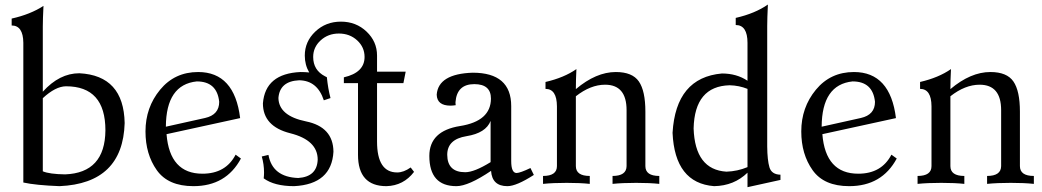

<svg xmlns="http://www.w3.org/2000/svg" viewBox="-20 -793 4493 828"><path d="M260.7 -41Q433.1 -47.4 434.6 -231Q434.6 -420.9 264.6 -420.9Q219.2 -420.4 164.6 -369.6V-54.2Q193.4 -42 260.7 -41ZM236.8 9.8Q133.8 5.9 80.6 -5.9V-608.9Q79.6 -683.1 30.3 -683.1V-712.9Q111.3 -731 167.5 -767.6Q164.6 -710 164.6 -678.7V-397.5Q236.3 -477.1 322.3 -477.1Q513.7 -467.3 517.6 -262.2Q509.8 -2 236.8 9.8Z M814 9.8Q705.1 9.8 656.2 -59.1Q607.4 -127.9 607.4 -226.1Q607.4 -329.6 670.4 -406Q733.4 -482.4 834.5 -482.4Q991.2 -482.4 1015.6 -283.7L698.2 -214.4Q711.9 -43.9 853 -43.9Q953.6 -43.9 996.1 -126L1019 -109.4Q955.1 9.8 814 9.8ZM695.3 -246.6 864.3 -284.2Q925.3 -297.9 925.3 -354Q916 -441.9 828.6 -441.9Q696.3 -428.2 695.3 -246.6Z M1646.5 9.8Q1523.9 9.8 1523.9 -125.5V-434.6H1462.9V-459.5Q1552.2 -480 1552.2 -547.4Q1552.2 -589.4 1520.3 -618.9Q1488.3 -648.4 1441.4 -648.4Q1395 -648.4 1362.8 -618.9Q1330.6 -589.4 1330.6 -547.4Q1330.6 -490.2 1381.8 -463.9L1389.6 -460Q1394.5 -410.6 1405.3 -370.1L1376.5 -360.4Q1348.6 -445.8 1270 -446.8Q1186.5 -442.9 1180.7 -370.6Q1182.1 -293.5 1299.6 -269.5Q1417 -245.6 1418 -138.7Q1410.2 1.5 1248.5 9.8Q1163.1 9.8 1117.2 -23.9Q1118.7 -36.1 1118.7 -49.3Q1118.7 -84 1108.9 -118.2L1137.7 -125Q1154.8 -29.3 1266.1 -25.4Q1347.2 -30.8 1350.1 -104.5Q1350.1 -188.5 1231.9 -218.3Q1113.8 -248 1113.8 -347.2Q1124 -475.6 1275.9 -482.4Q1295.9 -482.4 1313.5 -480.5Q1294.4 -513.2 1294.4 -553.2Q1294.4 -613.8 1339.6 -656.7Q1384.8 -699.7 1450.2 -699.7Q1515.6 -699.7 1560.8 -656.7Q1606 -613.8 1606 -553.2V-483.9H1729.5L1719.7 -434.6H1606V-182.6Q1606 -49.3 1692.9 -49.3Q1720.7 -49.3 1751 -70.8L1765.6 -51.8Q1720.2 7.8 1646.5 9.8Z M1986.3 -50.3Q2025.4 -50.3 2095.7 -93.8V-271.5Q2075.2 -219.2 1991.9 -205.8Q1908.7 -192.4 1908.7 -125.5Q1909.2 -50.3 1986.3 -50.3ZM2168 9.8Q2102.1 9.8 2097.7 -56.2Q2000 9.8 1948.2 9.8Q1831.5 9.8 1831.5 -120.6Q1831.5 -228.5 1964.1 -249.5Q2096.7 -270.5 2097.2 -367.7Q2097.2 -430.2 2025.4 -430.2Q1950.2 -430.2 1944.3 -352.5Q1944.3 -343.3 1945.3 -339.4Q1932.6 -337.4 1922.9 -337.4Q1864.7 -337.4 1863.3 -384.8Q1870.1 -474.6 2018.6 -479.5Q2184.6 -479.5 2184.6 -335.4V-98.6Q2184.6 -46.9 2208 -46.9Q2223.6 -47.4 2267.6 -68.4L2282.2 -38.6Q2207 9.8 2168 9.8Z M2823.2 0Q2782.7 -4.4 2723.6 -4.4Q2664.6 -4.4 2621.6 0V-34.2Q2681.6 -34.2 2682.1 -76.7V-317.9Q2682.1 -427.7 2589.4 -427.7Q2526.9 -427.7 2463.4 -377.9V-76.7Q2463.4 -34.2 2523.4 -34.2V0Q2482.9 -4.4 2423.8 -4.4Q2364.7 -4.4 2321.8 0V-34.2Q2381.8 -34.2 2381.8 -76.7V-334.5Q2381.3 -409.7 2332.5 -409.7V-439.5Q2412.6 -458 2465.8 -495.1Q2463.4 -448.7 2463.4 -408.7Q2550.8 -482.4 2635.7 -482.4Q2707 -482.4 2735.1 -441.7Q2763.2 -400.9 2763.2 -311.5V-76.7Q2763.2 -34.2 2823.2 -34.2Z M3112.8 -52.7Q3160.2 -54.2 3203.6 -72.3V-409.7Q3167.5 -424.3 3126.5 -425.3Q2975.6 -421.4 2971.2 -239.3Q2977.1 -61 3112.8 -52.7ZM3203.6 14.2V-48.3Q3145.5 8.3 3059.6 9.8Q2890.1 -3.4 2880.4 -220.2Q2894.5 -458.5 3093.3 -476.1Q3156.7 -476.1 3203.6 -444.8V-607.9Q3203.6 -685.1 3152.8 -685.1V-715.8Q3236.3 -734.9 3291.5 -773.4Q3288.6 -712.9 3288.6 -680.7V-161.6Q3289.1 -102.1 3298.3 -71.3Q3307.6 -40.5 3345.7 -39.6V-17.1Z M3642.1 9.8Q3533.2 9.8 3484.4 -59.1Q3435.5 -127.9 3435.5 -226.1Q3435.5 -329.6 3498.5 -406Q3561.5 -482.4 3662.6 -482.4Q3819.3 -482.4 3843.8 -283.7L3526.4 -214.4Q3540 -43.9 3681.2 -43.9Q3781.7 -43.9 3824.2 -126L3847.2 -109.4Q3783.2 9.8 3642.1 9.8ZM3523.4 -246.6 3692.4 -284.2Q3753.4 -297.9 3753.4 -354Q3744.1 -441.9 3656.7 -441.9Q3524.4 -428.2 3523.4 -246.6Z M4438.5 0Q4397.9 -4.4 4338.9 -4.4Q4279.8 -4.4 4236.8 0V-34.2Q4296.9 -34.2 4297.4 -76.7V-317.9Q4297.4 -427.7 4204.6 -427.7Q4142.1 -427.7 4078.6 -377.9V-76.7Q4078.6 -34.2 4138.7 -34.2V0Q4098.1 -4.4 4039.1 -4.4Q3980 -4.4 3937 0V-34.2Q3997.1 -34.2 3997.1 -76.7V-334.5Q3996.6 -409.7 3947.8 -409.7V-439.5Q4027.8 -458 4081.1 -495.1Q4078.6 -448.7 4078.6 -408.7Q4166 -482.4 4251 -482.4Q4322.3 -482.4 4350.3 -441.7Q4378.4 -400.9 4378.4 -311.5V-76.7Q4378.4 -34.2 4438.5 -34.2Z"/></svg>

Font: Almanac
Style: Regular
Weight: 400
Designer: Eden's Almanac
Version: Version 3.501;March 28, 2021;FontCreator 13.0.0.2683 64-bit